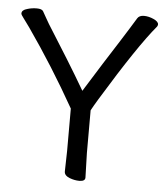

<svg xmlns="http://www.w3.org/2000/svg" viewBox="-52 -755 704 811"><g transform="rotate(5 300.0 -350.0)"><path d="M339 -7Q339 9 314 9Q294 9 273 1Q250 -8 250 -25L252 -112V-292Q156 -462 47 -618Q26 -647 20 -655Q9 -669 9 -674Q9 -689 32 -695Q51 -701 72 -701Q93 -701 99 -692Q107 -679 116 -662Q125 -645 150 -606L217 -499Q256 -436 294 -371Q379 -508 432 -590Q477 -661 498 -696Q506 -709 526 -709Q546 -709 567 -699.5Q588 -690 588 -678Q588 -674 585 -669Q510 -580 365 -342Q345 -309 336 -292V-111Z"/></g></svg>

Font: Moon Stars Kai
Style: Bold
Weight: 700
Designer: GuiWonder
Version: Version 1.101